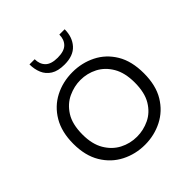

<svg xmlns="http://www.w3.org/2000/svg" viewBox="-201 -893 1046 1046"><g transform="rotate(-45 322.0 -370.5)"><path d="M50 0ZM50 0ZM323 7Q250 7 187.5 -25Q125 -57 87.5 -119.5Q50 -182 50 -273Q50 -364 87 -426.5Q124 -489 186 -521Q248 -553 323 -553Q395 -553 457 -522Q519 -491 556.5 -429Q594 -367 594 -273Q594 -180 556.5 -118Q519 -56 457 -24.5Q395 7 323 7ZM323 -55Q373 -55 419 -77Q465 -99 494 -147Q523 -195 523 -273Q523 -348 494.5 -396.5Q466 -445 420.5 -468.5Q375 -492 323 -492Q275 -492 228.5 -470.5Q182 -449 151.5 -401Q121 -353 121 -273Q121 -200 149.5 -151.5Q178 -103 224 -79Q270 -55 323 -55ZM322 -612Q272 -612 242.5 -630.5Q213 -649 200 -680Q187 -711 187 -748H227Q227 -710 249.5 -687.5Q272 -665 322 -665Q372 -665 394.5 -687.5Q417 -710 417 -748H458Q458 -688 424 -650Q390 -612 322 -612Z"/></g></svg>

Font: Ulagadi Sans Light
Style: Regular
Weight: 300
Designer: Ninad Kale (Devanagari), Jonny Pinhorn (Latin)
Foundry: Indian Type Foundry
Version: Version 3.01;March 29, 2020;FontCreator 12.0.0.2522 64-bit; 